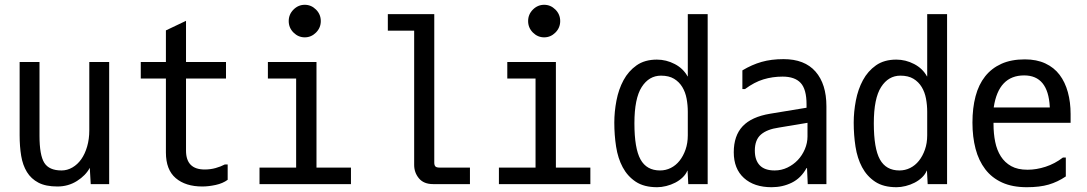

<svg xmlns="http://www.w3.org/2000/svg" viewBox="-20 -785 4540 802"><path d="M62 -526H145V-218Q145 -137 165 -105Q185 -73 237 -73Q261 -73 282.5 -85.5Q304 -98 319.5 -120Q335 -142 344 -173Q353 -204 353 -241V-526H436V-16H359L355 -84Q338 -52 301.5 -29Q265 -6 220 -6Q171 -6 140.5 -22Q110 -38 92.5 -66.5Q75 -95 68.5 -134Q62 -173 62 -220Z M931 -98V-34Q911 -19 881 -12.5Q851 -6 825 -6Q755 -6 714 -41Q673 -76 673 -148V-457H568V-526H673V-658L757 -698V-526H924V-457H757V-156Q757 -77 835 -77Q859 -77 880.5 -83Q902 -89 919 -98Z M1302 -526V-85H1446V-16H1064V-85H1217V-457H1099V-526ZM1186 -697Q1186 -725 1206 -745Q1226 -765 1253 -765Q1280 -765 1300 -745Q1320 -725 1320 -697Q1320 -669 1300 -649Q1280 -629 1253 -629Q1226 -629 1206 -649Q1186 -669 1186 -697Z M1794 -726V-106Q1794 -95 1798.5 -90Q1803 -85 1816 -85H1943V-16H1789Q1750 -16 1730 -40Q1710 -64 1710 -96V-657H1600V-726Z M2302 -526V-85H2446V-16H2064V-85H2217V-457H2099V-526ZM2186 -697Q2186 -725 2206 -745Q2226 -765 2253 -765Q2280 -765 2300 -745Q2320 -725 2320 -697Q2320 -669 2300 -649Q2280 -629 2253 -629Q2226 -629 2206 -649Q2186 -669 2186 -697Z M2853 -318Q2853 -346 2848 -373Q2843 -400 2830 -421.5Q2817 -443 2795.5 -456Q2774 -469 2741 -469Q2691 -469 2660.5 -421.5Q2630 -374 2630 -270Q2630 -165 2655.5 -119Q2681 -73 2737 -73Q2761 -73 2782 -83.5Q2803 -94 2818.5 -113.5Q2834 -133 2843.5 -160Q2853 -187 2853 -220ZM2724 -536Q2763 -536 2798.5 -517.5Q2834 -499 2852 -466H2853V-726H2936V-16H2855L2852 -72H2851Q2845 -57 2831.5 -44Q2818 -31 2800.5 -22Q2783 -13 2763 -8Q2743 -3 2725 -3Q2670 -3 2635.5 -26Q2601 -49 2581 -86.5Q2561 -124 2553.5 -172.5Q2546 -221 2546 -273Q2546 -318 2555 -365Q2564 -412 2584.5 -450Q2605 -488 2639 -512Q2673 -536 2724 -536Z M3353 -215V-272L3233 -252Q3184 -245 3158.5 -223Q3133 -201 3133 -156Q3133 -116 3153.5 -94.5Q3174 -73 3216 -73Q3244 -73 3269 -85Q3294 -97 3312.5 -116.5Q3331 -136 3342 -162Q3353 -188 3353 -215ZM3081 -413V-491Q3121 -515 3161.5 -526.5Q3202 -538 3253 -538Q3341 -538 3386.5 -486Q3432 -434 3432 -341V-16H3354L3351 -83H3349Q3326 -41 3287.5 -22Q3249 -3 3203 -3Q3130 -3 3087.5 -41.5Q3045 -80 3045 -149Q3045 -218 3082 -257.5Q3119 -297 3197 -310L3349 -335V-349Q3349 -412 3324.5 -438.5Q3300 -465 3249 -465Q3207 -465 3169 -453.5Q3131 -442 3092 -413Z M3853 -318Q3853 -346 3848 -373Q3843 -400 3830 -421.5Q3817 -443 3795.5 -456Q3774 -469 3741 -469Q3691 -469 3660.5 -421.5Q3630 -374 3630 -270Q3630 -165 3655.5 -119Q3681 -73 3737 -73Q3761 -73 3782 -83.5Q3803 -94 3818.5 -113.5Q3834 -133 3843.5 -160Q3853 -187 3853 -220ZM3724 -536Q3763 -536 3798.5 -517.5Q3834 -499 3852 -466H3853V-726H3936V-16H3855L3852 -72H3851Q3845 -57 3831.5 -44Q3818 -31 3800.5 -22Q3783 -13 3763 -8Q3743 -3 3725 -3Q3670 -3 3635.5 -26Q3601 -49 3581 -86.5Q3561 -124 3553.5 -172.5Q3546 -221 3546 -273Q3546 -318 3555 -365Q3564 -412 3584.5 -450Q3605 -488 3639 -512Q3673 -536 3724 -536Z M4131 -336H4365V-339Q4358 -470 4258 -470Q4151 -470 4131 -337ZM4261 -537Q4310 -537 4346.5 -520Q4383 -503 4406 -472.5Q4429 -442 4440.5 -400Q4452 -358 4452 -309V-272H4130V-267Q4130 -227 4137 -192.5Q4144 -158 4160.5 -132Q4177 -106 4204 -91Q4231 -76 4272 -76Q4309 -76 4347.5 -88.5Q4386 -101 4420 -127H4432V-48Q4398 -25 4360.5 -14Q4323 -3 4269 -3Q4209 -3 4166 -22.5Q4123 -42 4095.5 -78Q4068 -114 4055 -163.5Q4042 -213 4042 -273Q4042 -334 4055 -383Q4068 -432 4095 -466Q4122 -500 4163 -518.5Q4204 -537 4261 -537Z"/></svg>

Font: D2Coding
Style: Regular
Weight: 400
Monospace: yes
Designer: Yong-Rak Park; Jeong-Hwan Yoon; Sang-Min Lee;
Foundry: NHN Corporation
Version: Version 1.3.2; Build 20180524